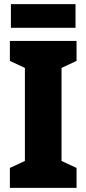

<svg xmlns="http://www.w3.org/2000/svg" viewBox="-20 -913 420 933"><path d="M352 0H28V-97L101 -131V-583L28 -617V-714H352V-617L279 -583V-131L352 -97ZM347 -893V-778H33V-893Z"/></svg>

Font: Noto Sans Thai Cond Blk
Style: Regular
Weight: 900
Width: 3
Designer: Monotype Design Team
Foundry: Monotype Imaging Inc.
Version: Version 2.002; ttfautohint (v1.8.4.7-5d5b)